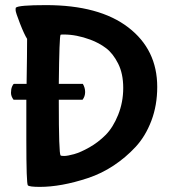

<svg xmlns="http://www.w3.org/2000/svg" viewBox="-20 -699 665 751"><path d="M83 -152V-309H33Q23 -322 23 -336Q23 -350 27 -360Q31 -370 35 -371H84Q86 -493 86 -547Q75 -564 58 -607.5Q41 -651 41 -659.5Q41 -668 42 -669Q52 -679 160 -679Q368 -679 481.5 -592Q595 -505 595 -359Q595 -287 572 -226.5Q549 -166 510.5 -124.5Q472 -83 424.5 -51.5Q377 -20 324 -2.5Q271 15 224 23.5Q177 32 136 32Q95 32 89 26Q83 20 83 -152ZM333 -544Q279 -564 230 -564Q217 -564 217 -563Q212 -558 210 -371H304Q313 -356 313 -339Q313 -322 303 -309H210V-300Q210 -98 217 -91Q219 -89 231.5 -89Q244 -89 269.5 -96Q295 -103 329.5 -122.5Q364 -142 393 -171Q422 -200 442 -249.5Q462 -299 462 -355Q462 -411 442 -450.5Q422 -490 395 -510.5Q368 -531 333 -544Z"/></svg>

Font: Bubblegum Sans
Style: Regular
Weight: 400
Designer: Angel Koziupa and Alejandro Paul
Foundry: Angel Koziupa and Alejandro Paul
Version: Version 1.001